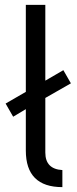

<svg xmlns="http://www.w3.org/2000/svg" viewBox="-20 -760 316 788"><path d="M3 -335 86 -383V-740H166V-429L240 -472L271 -418L166 -358V-134Q166 -66 236 -62V8Q86 8 86 -142V-312L34 -281Z"/></svg>

Font: Oxanium
Style: Regular
Weight: 400
Designer: Severin Meyer
Version: Version 1.001